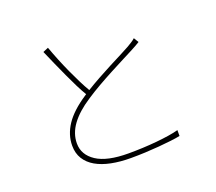

<svg xmlns="http://www.w3.org/2000/svg" viewBox="-126 -930 1252 1111"><g transform="rotate(-20 500.0 -374.0)"><path d="M772 -608Q761 -601 748.5 -594Q736 -587 719 -578Q692 -564 652 -543.5Q612 -523 567.5 -499.5Q523 -476 477.5 -450Q432 -424 393 -398Q316 -348 276 -293.5Q236 -239 236 -178Q236 -108 301 -65Q366 -22 498 -22Q541 -22 585.5 -24Q630 -26 671.5 -30Q713 -34 748.5 -39.5Q784 -45 809 -52V-16Q785 -11 750.5 -7Q716 -3 675.5 0.5Q635 4 590.5 6Q546 8 501 8Q436 8 381.5 -3Q327 -14 288 -36.5Q249 -59 227.5 -93.5Q206 -128 206 -175Q206 -242 246.5 -303Q287 -364 375 -422L384 -428Q367 -456 348.5 -493Q330 -530 311 -571.5Q292 -613 272.5 -656.5Q253 -700 235 -742L268 -756Q299 -670 337 -586.5Q375 -503 409 -444Q448 -468 490.5 -491.5Q533 -515 572.5 -535.5Q612 -556 646.5 -573.5Q681 -591 704 -604Q719 -613 731 -620.5Q743 -628 754 -638Z"/></g></svg>

Font: SpoqaHanSans
Style: Thin
Weight: 250
Designer: [Spoqa Han Sans] Dong-huui Kim \uAE40 \uB3D9 \uD718   [Noto Sans] Ryoko NISHIZUKA \u897F \u585A \u6DBC \u5B50  (kana & i
Foundry: Spoqa (http://bi.spoqa.com)
Version: Version 1.004;PS 1.004;hotconv 1.0.82;makeotf.lib2.5.63406